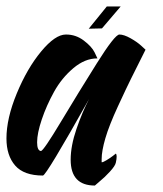

<svg xmlns="http://www.w3.org/2000/svg" viewBox="-75 -544 505 595"><path d="M130 -437Q160 -437 184.5 -418.5Q209 -400 218 -382L227 -363Q227 -363 226 -363Q188 -363 152 -332.5Q116 -302 92.5 -259.5Q69 -217 54.5 -174Q40 -131 40 -103Q40 -77 52 -76Q60 -77 114 -167Q168 -257 224.5 -347Q281 -437 295 -437Q309 -437 329.5 -425.5Q350 -414 363 -402L376 -390Q344 -326 331 -300Q318 -274 290.5 -214.5Q263 -155 251.5 -115.5Q240 -76 240 -51Q240 -46 240 -42Q240 -41 241 -41Q244 -41 255 -47.5Q266 -54 275 -61L284 -68Q289 -63 284 -40Q282 -30 265.5 -12Q249 6 234 18L219 31Q144 31 144 -49Q144 -92 162 -144.5Q180 -197 201 -237Q68 0 58 0Q-1 0 -28 -31Q-55 -62 -55 -115Q-55 -177 -23 -254.5Q9 -332 52.5 -384.5Q96 -437 129 -437Q130 -437 130 -437ZM256 -524H299L241 -456L200 -455Z"/></svg>

Font: Vervelle
Style: Script
Weight: 400
Monospace: yes
Designer: Nur Solikh
Foundry: Astageni Type
Version: Version 1.0